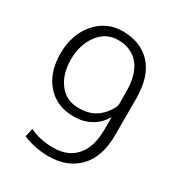

<svg xmlns="http://www.w3.org/2000/svg" viewBox="-173 -838 900 965"><g transform="rotate(30 277.0 -355.5)"><path d="M249.5 -39.1Q332.5 -39.1 379.4 -92.3Q426.3 -145.5 426.3 -248.5V-316.9L424.8 -317.4Q399.4 -273.4 356.7 -249.8Q314 -226.1 259.3 -226.1Q160.2 -226.1 101.8 -292.2Q43.5 -358.4 43.5 -467.8Q43.5 -577.6 104.7 -649.4Q166 -721.2 259.8 -721.2Q364.7 -721.2 425.8 -655.3Q486.8 -589.4 486.8 -459V-249.5Q486.8 -123.5 422.4 -56.6Q357.9 10.3 249.5 10.3Q210.9 10.3 173.1 2.9Q135.3 -4.4 100.1 -19.5L110.8 -68.4Q145 -52.7 176.5 -45.9Q208 -39.1 249.5 -39.1ZM259.3 -275.4Q324.2 -275.4 366 -307.4Q407.7 -339.4 426.3 -388.2V-463.4Q426.3 -566.4 382.8 -618.9Q339.4 -671.4 262.2 -671.4Q191.9 -671.4 147.9 -612.8Q104 -554.2 104 -467.8Q104 -383.8 145.3 -329.6Q186.5 -275.4 259.3 -275.4Z"/></g></svg>

Font: Franko
Style: Light
Weight: 300
Designer: Google
Version: Version 1.200310; 2013